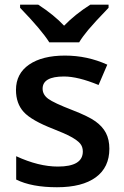

<svg xmlns="http://www.w3.org/2000/svg" viewBox="-20 -786 527 816"><path d="M444.8 -153.8Q444.8 -74.7 387.2 -32.5Q329.6 9.8 222.2 9.8Q114.3 9.8 48.8 -22.9V-122.1Q144 -78.1 226.1 -78.1Q332 -78.1 332 -142.1Q332 -162.6 320.3 -176.3Q308.6 -189.9 281.7 -204.6Q254.9 -219.2 207 -237.8Q113.8 -273.9 80.8 -310.1Q47.9 -346.2 47.9 -403.8Q47.9 -473.1 103.8 -511.5Q159.7 -549.8 255.9 -549.8Q351.1 -549.8 436 -511.2L398.9 -424.8Q311.5 -460.9 252 -460.9Q161.1 -460.9 161.1 -409.2Q161.1 -383.8 184.8 -366.2Q208.5 -348.6 288.1 -317.9Q355 -292 385.3 -270.5Q415.5 -249 430.2 -220.9Q444.8 -192.9 444.8 -153.8ZM441.4 -766.1V-752.9Q379.9 -689 354.7 -658.7Q329.6 -628.4 316.4 -606H189.5Q157.7 -657.2 65.4 -752.9V-766.1H142.6Q210 -722.2 252.4 -676.8Q299.8 -725.6 363.8 -766.1Z"/></svg>

Font: f3_41264          
Style: Regular
Weight: 600
Foundry: Ascender Corporation
Version: Version 1.10